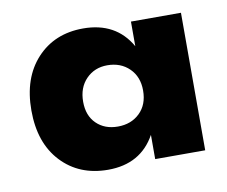

<svg xmlns="http://www.w3.org/2000/svg" viewBox="-51 -772 571 484"><g transform="rotate(-10 234.5 -530.0)"><path d="M189.9 -349.1Q116.2 -349.1 70.6 -397.7Q24.9 -446.3 24.9 -529.8Q24.9 -612.8 70.3 -661.9Q115.7 -710.9 189 -710.9Q272.9 -710.9 311 -644V-707H439V-355H311V-417Q273.4 -349.1 189.9 -349.1ZM232.9 -452.1Q267.1 -452.1 289.1 -473.4Q311 -494.6 311 -530.8Q311 -565.9 289.1 -587.4Q267.1 -608.9 232.9 -608.9Q200.2 -608.9 178.7 -586.9Q157.2 -564.9 157.2 -528.8Q157.2 -493.2 178.2 -472.7Q199.2 -452.1 232.9 -452.1Z"/></g></svg>

Font: Biathlonist
Style: Bold
Weight: 700
Designer: Go4gold
Foundry: Go4gold
Version: Version 3.010;FEAKit 1.0